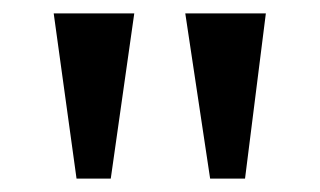

<svg xmlns="http://www.w3.org/2000/svg" viewBox="-20 -734 476 286"><path d="M293 -468 256 -714H376L345 -468ZM94 -468 60 -714H180L145 -468Z"/></svg>

Font: Noto Serif Khmer Medium
Style: Regular
Weight: 500
Version: Version 2.003